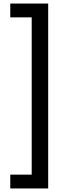

<svg xmlns="http://www.w3.org/2000/svg" viewBox="-20 -886 367 1084"><path d="M38 178H252V-866H38V-788H159V100H38Z"/></svg>

Font: Noto Sans Malayalam UI Condensed Medium
Style: Regular
Weight: 500
Width: 3
Designer: Jelle Bosma - Monotype Design Team
Foundry: Monotype Imaging Inc.
Version: Version 2.104